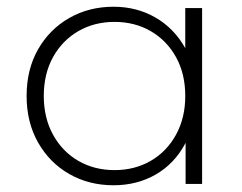

<svg xmlns="http://www.w3.org/2000/svg" viewBox="-20 -546 719 570"><path d="M317 4Q244 4 185.5 -29.5Q127 -63 93 -123Q59 -183 59 -261Q59 -340 93 -399.5Q127 -459 185.5 -492.5Q244 -526 317 -526Q386 -526 441.5 -494Q497 -462 530 -403Q530 -403 530 -402V-522H580V0H531V-123Q531 -122 530 -120Q498 -60 442.5 -28Q387 4 317 4ZM320 -41Q380 -41 427.5 -68.5Q475 -96 502.5 -146Q530 -196 530 -261Q530 -327 502.5 -376.5Q475 -426 427.5 -453.5Q380 -481 320 -481Q260 -481 212.5 -453.5Q165 -426 137.5 -376.5Q110 -327 110 -261Q110 -196 137.5 -146Q165 -96 212.5 -68.5Q260 -41 320 -41Z"/></svg>

Font: Montserrat Z Light
Style: Regular
Weight: 300
Designer: Julieta Ulanovsky
Foundry: Julieta Ulanovsky
Version: Version 8.000